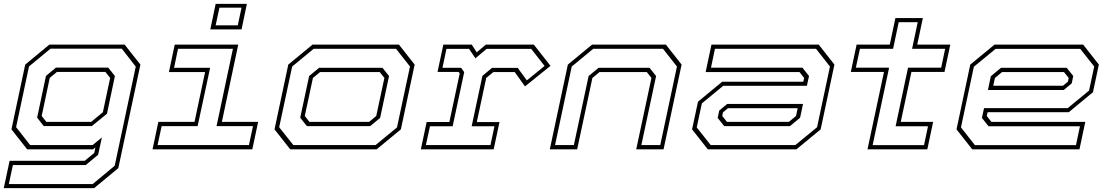

<svg xmlns="http://www.w3.org/2000/svg" viewBox="-32 -770 5714 990"><path d="M-12.5 200 17.5 59H405L454 18.5L460 -10L448 0H108L27 -103L98 -437L222.5 -540H610.5L692 -437L578 97L453.5 200ZM13.5 179H446L559.5 84.5L668 -426.5L596 -519H228.5L117.5 -427.5L51 -114.5L123.5 -22H445.5L493.5 -61.5L474 28L410 81H34.5ZM193.5 -120 159.5 -163.5 205 -378.5 256.5 -421.5H526L560.5 -378L519.5 -183.5L441.5 -120ZM207 -141.5H438L498.5 -191.5L536 -368.5L511.5 -399H261.5L224.5 -368.5L183 -172Z M1052.5 -618.5 1080 -750H1241L1213.5 -618.5ZM1080 -639.5H1194L1213.5 -730.5H1099.5ZM754.5 0 784.5 -141.5H971L1025.5 -398.5H839L869 -540H1196.5L1112 -141.5H1299L1269 0ZM780.5 -22H1251.5L1272.5 -119.5H1084.5L1169 -518.5H886L865.5 -420.5H1051.5L987 -119.5H801.5Z M1464.5 0 1383.5 -103 1454.5 -437 1579.5 -540H2025L2106 -437L2035 -103L1910 0ZM1480.5 -22H1904.5L2015 -113L2082 -427L2010 -518.5H1585.5L1474.5 -427L1407.5 -114ZM1550.5 -119.5 1516 -163 1562 -378 1613.5 -420.5H1940L1974 -378L1928 -162L1876.5 -119.5ZM1563.5 -141.5H1871L1908 -172L1950 -368L1926 -398.5H1618.5L1581.5 -368L1539.5 -172Z M2138 0 2168 -141H2285L2338.5 -391.5L2332.5 -399H2224L2254 -540H2400.5L2426 -500L2473 -540H2720.5L2806.5 -430.5L2675 -324.5L2622 -398.5H2512L2475 -368L2426.5 -140.5H2543.5L2513.5 0ZM2164 -22H2497L2517.5 -119H2400L2455.5 -379L2505 -420H2637.5L2684.5 -355.5L2776 -430L2707 -518H2477L2419.5 -469.5L2386.5 -518H2270L2249.5 -420.5H2345.5L2361.5 -398L2302 -119H2185Z M2803 0 2896 -437 3021 -540H3401.5L3482.5 -437L3389.5 0H3248.5L3327 -368L3303 -398.5H3059.5L3022.5 -368L2944 0ZM2830 -22H2927L3003 -378L3054.5 -420.5H3317L3351 -378L3275 -22H3372.5L3458.5 -427L3386.5 -518.5H3027L2916 -427Z M3617.5 0 3536.5 -103 3567 -245.5 3691.5 -348.5H4110L4114.5 -368L4090.5 -398.5H3606.5L3636.5 -540H4189.5L4270.5 -437L4199.5 -103L4074.5 0ZM3632.5 -22H4069L4181 -114L4247.5 -427L4175.5 -518.5H3654.5L3634 -421H4105.5L4139.5 -378L4128.5 -327.5H3697L3587 -237L3560.5 -113ZM3702.5 -119.5 3668.5 -162 3676.5 -200 3717.5 -234H4108.5L4093.5 -163L4041 -119.5ZM3716.5 -141.5H4035.5L4072.5 -172L4081 -212H3721.5L3696 -191L3692 -172Z M4441 0 4526 -399H4355L4385 -540H4556L4585 -677H4726.5L4697.5 -540H4868L4838 -399H4667.5L4612.5 -141.5H4779.5L4749.5 0ZM4467.5 -21.5H4732.5L4753 -119H4586L4650 -421H4821L4841.5 -518.5H4671L4700 -655.5H4602L4573 -518.5H4402L4381 -421H4552.5Z M5553 -540 5634 -437 5603.5 -294.5 5479 -191.5H5060.5L5056 -172L5080 -141.5H5564L5534 0H4981L4900 -103L4971 -437L5096 -540ZM5538 -518H5101.5L4989.5 -426L4923 -113L4995 -21.5H5516L5536.5 -119H5065L5031 -162L5042 -212.5H5473.5L5583.5 -303L5610 -427ZM5468 -420.5 5502 -378 5494 -340 5453 -306H5062L5077 -377L5129.5 -420.5ZM5454 -398.5H5135L5098 -368L5089.5 -328H5449L5474.5 -349L5478.5 -368Z"/></svg>

Font: Tourney Expanded ExtraLight
Style: Italic
Weight: 200
Width: 7
Italic angle: -12°
Designer: Tyler Finck
Foundry: Etcetera Type Co
Version: Version 1.010; ttfautohint (v1.8.3)